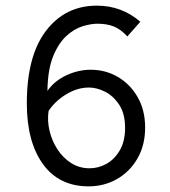

<svg xmlns="http://www.w3.org/2000/svg" viewBox="-20 -650 603 680"><path d="M294 10Q189 10 132 -69Q75 -148 75 -284Q75 -452 143 -541Q211 -630 323 -630Q411 -630 477 -573L431 -521Q407 -547 382.5 -556.5Q358 -566 325 -566Q302 -566 272.5 -557Q243 -548 215 -522.5Q187 -497 168 -450Q149 -403 148 -328Q172 -363 214.5 -383Q257 -403 301 -403Q354 -403 397.5 -377.5Q441 -352 467.5 -306Q494 -260 494 -198Q494 -136 467 -89Q440 -42 394.5 -16Q349 10 294 10ZM297 -54Q329 -54 357.5 -70Q386 -86 404.5 -118Q423 -150 423 -197Q423 -247 402.5 -278.5Q382 -310 352.5 -325Q323 -340 295 -340Q254 -340 214.5 -316Q175 -292 152 -257Q147 -222 155.5 -186.5Q164 -151 183.5 -121Q203 -91 232 -72.5Q261 -54 297 -54Z"/></svg>

Font: Inconsolata SemiExpanded Thin
Style: Regular
Weight: 100
Width: 6
Monospace: yes
Designer: Raph Levien, Cyreal, Brenton Simpson
Foundry: Raph Levien, Cyreal, Google
Version: Version 3.100; ttfautohint (v1.8.4.7-5d5b)